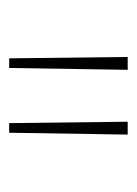

<svg xmlns="http://www.w3.org/2000/svg" viewBox="40 -853 298 418"><g transform="rotate(90 189.0 -644.0)"><path d="M107 -515 104 -773H132L128 -515ZM248 -515 245 -773H273L269 -515Z"/></g></svg>

Font: Noto Sans Telugu SemiCondensed Thin
Style: Regular
Weight: 100
Width: 4
Designer: Jelle Bosma - Monotype Design Team
Foundry: Monotype Imaging Inc.
Version: Version 2.005; ttfautohint (v1.8.4.7-5d5b)